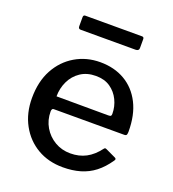

<svg xmlns="http://www.w3.org/2000/svg" viewBox="-135 -833 851 946"><g transform="rotate(20 291.0 -360.0)"><path d="M151 -228Q151 -183 172.5 -146.5Q194 -110 230.5 -88.5Q267 -67 312 -67Q358 -67 394 -86Q430 -105 460 -145Q463 -149 466 -149.5Q469 -150 475 -147L526 -123Q537 -118 528 -107Q500 -66 466.5 -40Q433 -14 392 -2Q351 10 301 10Q225 10 167 -24Q109 -58 75.5 -119Q42 -180 42 -259Q42 -346 76 -408.5Q110 -471 168.5 -505.5Q227 -540 299 -540Q373 -540 428.5 -507.5Q484 -475 515 -414Q546 -353 546 -266Q546 -257 544 -250.5Q542 -244 531 -244H161Q156 -244 153.5 -239.5Q151 -235 151 -228ZM424 -307Q435 -307 438 -310Q441 -313 441 -321Q441 -359 424.5 -393Q408 -427 377.5 -448Q347 -469 302 -469Q255 -469 221.5 -446.5Q188 -424 170.5 -387Q153 -350 153 -308ZM458 -719V-672Q458 -657 440 -657H153Q146 -657 143 -660.5Q140 -664 140 -671V-718Q140 -730 150 -730H448Q458 -730 458 -719Z"/></g></svg>

Font: Libre Franklin Medium
Style: Regular
Weight: 500
Designer: Pablo Impallari, Rodrigo Fuenzalida, Nhung Nguyen
Foundry: Impallari Type
Version: Version 3.000